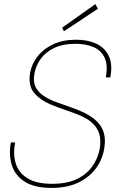

<svg xmlns="http://www.w3.org/2000/svg" viewBox="-20 -906 584 938"><path d="M232 12Q149 12 101.5 -18Q54 -48 38 -98.5Q22 -149 33 -210H54Q43 -155 56.5 -109Q70 -63 113.5 -35.5Q157 -8 235 -8Q306 -8 354 -30.5Q402 -53 430 -92Q458 -131 467 -178Q475 -225 463.5 -256.5Q452 -288 426.5 -309Q401 -330 367.5 -343.5Q334 -357 298.5 -369Q263 -381 231 -394Q176 -417 146.5 -452.5Q117 -488 127 -550Q135 -594 163.5 -630.5Q192 -667 239.5 -689.5Q287 -712 352 -712Q408 -712 449.5 -693Q491 -674 511 -633.5Q531 -593 519 -528H497Q508 -589 490.5 -625Q473 -661 435.5 -676.5Q398 -692 348 -692Q287 -692 244.5 -671.5Q202 -651 178.5 -618Q155 -585 148 -546Q141 -507 154 -481Q167 -455 193.5 -437.5Q220 -420 254 -407.5Q288 -395 324.5 -382.5Q361 -370 394 -354Q418 -342 438 -326.5Q458 -311 472 -290Q486 -269 490.5 -242Q495 -215 489 -179Q480 -125 447.5 -82Q415 -39 361.5 -13.5Q308 12 232 12ZM292 -753 284 -771 446 -886 458 -863Z"/></svg>

Font: DM Sans 11pt Thin
Style: Italic
Weight: 250
Italic angle: -10°
Version: Version 4.004;gftools[0.9.30]